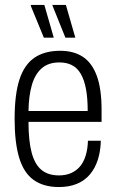

<svg xmlns="http://www.w3.org/2000/svg" viewBox="-20 -743 469 775"><path d="M218 12Q156 12 116 -16.5Q76 -45 57.5 -106Q39 -167 39 -263Q39 -362 58.5 -422Q78 -482 119 -510Q160 -538 223 -538Q277 -538 314 -514Q351 -490 370.5 -437.5Q390 -385 390 -300V-251H95Q95 -176 107.5 -128Q120 -80 147 -57.5Q174 -35 218 -35Q245 -35 266 -44Q287 -53 302 -70Q317 -87 325.5 -114Q334 -141 335 -175H387Q386 -133 375 -98.5Q364 -64 343 -39Q322 -14 290.5 -1Q259 12 218 12ZM95 -295H334Q334 -347 327 -384Q320 -421 306 -445Q292 -469 270.5 -480Q249 -491 220 -491Q175 -491 148 -467Q121 -443 108.5 -399.5Q96 -356 95 -295ZM244 -591 192 -720V-723H246L284 -591ZM157 -591 104 -720 105 -723H159L197 -591Z"/></svg>

Font: Archivo Condensed ExtraLight
Style: Regular
Weight: 250
Width: 3
Designer: Hector Gatti
Foundry: Omnibus-Type
Version: Version 2.001